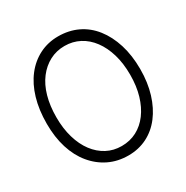

<svg xmlns="http://www.w3.org/2000/svg" viewBox="-162 -831 953 982"><g transform="rotate(-30 314.5 -340.0)"><path d="M320 14Q257 14 205.5 -11Q154 -36 116 -82Q78 -128 58 -192Q38 -256 38 -335Q38 -417 57.5 -483Q77 -549 113.5 -596Q150 -643 200.5 -668.5Q251 -694 311 -694Q374 -694 425.5 -669.5Q477 -645 514 -598Q551 -551 571.5 -485.5Q592 -420 592 -339Q592 -260 572 -195Q552 -130 516 -83Q480 -36 430 -11Q380 14 320 14ZM314 -45Q363 -45 403 -66Q443 -87 472 -126Q501 -165 517 -219Q533 -273 533 -340Q533 -407 517 -461Q501 -515 472 -554Q443 -593 403 -614Q363 -635 315 -635Q267 -635 227 -614Q187 -593 157.5 -554.5Q128 -516 112.5 -461.5Q97 -407 97 -339Q97 -273 113 -218.5Q129 -164 158 -125.5Q187 -87 226.5 -66Q266 -45 314 -45Z"/></g></svg>

Font: Fredoka SemiCondensed Light
Style: Regular
Weight: 300
Width: 4
Designer: Ben Nathan
Foundry: Milena B. Brandão, Ben Nathan
Version: Version 2.001